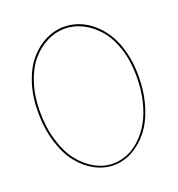

<svg xmlns="http://www.w3.org/2000/svg" viewBox="-121 -746 785 849"><g transform="rotate(-20 272.0 -321.5)"><path d="M272 -647Q308.1 -647 342.3 -634Q376.5 -621.1 406.7 -594.7Q437 -568.4 459.7 -531.5Q482.4 -494.6 495.6 -442.9Q508.8 -391.1 508.8 -331.1Q508.8 -252.9 488.5 -188.2Q468.3 -123.5 434.8 -82.3Q401.4 -41 359.4 -18.6Q317.4 3.9 272 3.9Q226.6 3.9 184.6 -18.6Q142.6 -41 109.4 -82Q76.2 -123 56.2 -187.7Q36.1 -252.4 36.1 -330.1Q36.1 -404.8 56.2 -466.1Q76.2 -527.3 109.6 -566.2Q143.1 -605 184.8 -626Q226.6 -647 272 -647ZM44.9 -330.1Q44.9 -253.4 64.5 -190.2Q84 -127 116.2 -87.2Q148.4 -47.4 188.7 -25.6Q229 -3.9 272 -3.9Q306.2 -3.9 339.1 -17.3Q372.1 -30.8 401.1 -58.1Q430.2 -85.4 452.1 -123.8Q474.1 -162.1 487.1 -215.6Q500 -269 500 -331.1Q500 -404.3 480.5 -463.9Q460.9 -523.4 428.2 -560.8Q395.5 -598.1 355.2 -618.2Q314.9 -638.2 272 -638.2Q229 -638.2 188.7 -617.9Q148.4 -597.7 116.2 -560.3Q84 -522.9 64.5 -463.1Q44.9 -403.3 44.9 -330.1Z"/></g></svg>

Font: Rawengulk
Style: Ultralight
Weight: 200
Version: Version 0.92